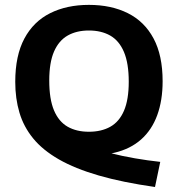

<svg xmlns="http://www.w3.org/2000/svg" viewBox="-20 -622 712 768"><path d="M600 126Q470 107.5 375 80Q280 52.5 215.5 15.5Q151 -21.5 112.8 -68.2Q74.5 -115 57.8 -171.5Q41 -228 41 -294.5Q41 -399.5 77.5 -467.8Q114 -536 180.5 -569.2Q247 -602.5 335.5 -602.5Q425 -602.5 491.5 -569.2Q558 -536 594.2 -468.2Q630.5 -400.5 630.5 -297Q630.5 -220.5 609 -161.5Q587.5 -102.5 544.5 -64.2Q501.5 -26 437.5 -11Q373.5 4 288 -7.5L327.5 -39Q371.5 -22.5 420 -10Q468.5 2.5 519.5 11.2Q570.5 20 621 25.5ZM335.5 -95Q385.5 -95 421.2 -115Q457 -135 476 -179.2Q495 -223.5 495 -295Q495 -369 475.8 -414.2Q456.5 -459.5 420.8 -479.8Q385 -500 335.5 -500Q286.5 -500 251 -480Q215.5 -460 196.2 -416Q177 -372 177 -300Q177 -225.5 196 -180.5Q215 -135.5 250.5 -115.2Q286 -95 335.5 -95Z"/></svg>

Font: Encode Sans SC Condensed Thin SemiBold
Style: Regular
Weight: 600
Version: Version 3.002